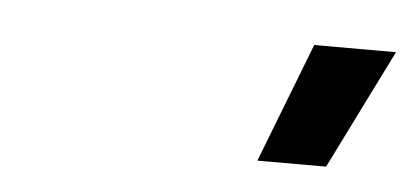

<svg xmlns="http://www.w3.org/2000/svg" viewBox="-27 -739 448 207"><g transform="rotate(5 197.5 -635.0)"><path d="M256.3 -570.7H330.7L395 -700.2H306.5Z"/></g></svg>

Font: Unageo Variable
Style: Regular
Weight: 300
Designer: Richard Sepsi
Foundry: Richard Sepsi
Version: Version 2.200